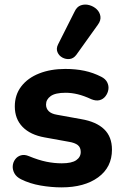

<svg xmlns="http://www.w3.org/2000/svg" viewBox="-20 -799 532 830"><path d="M246 11Q202 11 155.5 3Q109 -5 71 -24Q51 -34 42.5 -49.5Q34 -65 35 -81Q36 -97 45.5 -110Q55 -123 70.5 -127.5Q86 -132 105 -124Q146 -107 180 -100Q214 -93 247 -93Q290 -93 309.5 -106.5Q329 -120 329 -142Q329 -162 316 -172Q303 -182 278 -186L173 -205Q111 -216 77.5 -250.5Q44 -285 44 -339Q44 -389 72 -425.5Q100 -462 149.5 -481.5Q199 -501 262 -501Q307 -501 345 -493Q383 -485 418 -467Q436 -458 443.5 -443Q451 -428 448.5 -412Q446 -396 436 -383Q426 -370 410.5 -366Q395 -362 375 -370Q343 -385 316 -391.5Q289 -398 264 -398Q219 -398 199 -383.5Q179 -369 179 -347Q179 -330 190.5 -318.5Q202 -307 226 -303L331 -284Q396 -273 430 -240.5Q464 -208 464 -152Q464 -76 404.5 -32.5Q345 11 246 11ZM310 -562Q298 -546 281.5 -544Q265 -542 250 -550Q235 -558 228.5 -573.5Q222 -589 231 -607L302 -748Q312 -770 329.5 -776Q347 -782 365.5 -777Q384 -772 397.5 -759.5Q411 -747 414 -729Q417 -711 403 -692Z"/></svg>

Font: Nunito ExtraLight ExtraBold
Style: Regular
Weight: 800
Version: Version 3.602